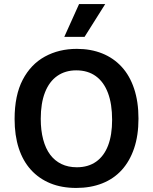

<svg xmlns="http://www.w3.org/2000/svg" viewBox="-20 -914 755 947"><path d="M356 13Q284 13 228 -10Q172 -33 132.5 -76.5Q93 -120 72.5 -183Q52 -246 52 -327Q52 -444 92 -520.5Q132 -597 201.5 -635Q271 -673 359 -673Q428 -673 484 -650.5Q540 -628 580 -584.5Q620 -541 641.5 -476.5Q663 -412 663 -329Q663 -246 641.5 -182.5Q620 -119 580.5 -75.5Q541 -32 484 -9.5Q427 13 356 13ZM359 -89Q415 -89 454 -116.5Q493 -144 513 -196Q533 -248 533 -323Q533 -401 512.5 -455.5Q492 -510 452.5 -538.5Q413 -567 356 -567Q302 -567 262.5 -539.5Q223 -512 202 -458.5Q181 -405 181 -328Q181 -271 193 -226Q205 -181 227.5 -151Q250 -121 283 -105Q316 -89 359 -89ZM397 -732H297L370 -894H499Z"/></svg>

Font: Bricolage Grotesque 20pt SemiBold
Style: Regular
Weight: 600
Version: Version 1.001;gftools[0.9.33.dev8+g029e19f]